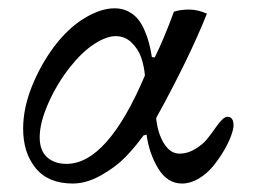

<svg xmlns="http://www.w3.org/2000/svg" viewBox="-20 -430 605 458"><path d="M35.2 -123Q35.2 -171.4 55.7 -222.9Q76.2 -274.4 108.4 -317.9Q142.1 -362.8 181.2 -386.5Q220.2 -410.2 253.4 -410.2Q271 -410.2 285.2 -403.1Q299.3 -396 308.3 -385.3Q317.4 -374.5 324.5 -358.4Q331.5 -342.3 335.4 -327.4Q339.4 -312.5 342.3 -293.9L349.1 -293Q370.1 -335 395 -402.3Q411.6 -407.2 431.2 -407.2Q451.2 -407.2 473.6 -397.5Q431.6 -292 352.5 -148.4Q356 -112.3 371.1 -87.9Q386.2 -63.5 408.2 -63.5Q427.7 -63.5 445.6 -74.5Q463.4 -85.4 473.1 -97.2Q482.9 -108.9 497.1 -129.4Q512.7 -151.4 522.5 -151.4Q537.1 -151.4 537.1 -130.9Q537.1 -122.1 531.2 -106Q525.4 -89.8 513.9 -70.3Q502.4 -50.8 488 -33.2Q473.6 -15.6 453.9 -3.9Q434.1 7.8 414.1 7.8Q379.4 7.8 357.7 -27.6Q335.9 -63 329.6 -108.9L322.3 -106.9Q302.7 -79.6 279.5 -55.7Q256.3 -31.7 221.4 -12Q186.5 7.8 153.8 7.8Q95.2 7.8 65.2 -28.8Q35.2 -65.4 35.2 -123ZM74.7 -102.5Q74.7 -70.8 92.3 -54.9Q109.9 -39.1 138.7 -39.1Q236.3 -39.1 325.7 -250Q323.7 -272.5 316.9 -292.5Q310.1 -312.5 294.2 -328.1Q278.3 -343.8 255.9 -343.8Q233.9 -343.8 205.1 -325.2Q176.3 -306.6 147.9 -271Q116.7 -231.9 95.7 -184.8Q74.7 -137.7 74.7 -102.5Z"/></svg>

Font: Theano Old Style
Style: Regular
Weight: 400
Designer: Alexey Kryukov
Version: Version 2.00